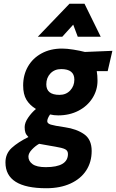

<svg xmlns="http://www.w3.org/2000/svg" viewBox="-20 -770 617 1020"><path d="M9 93Q9 46 42.5 15.5Q76 -15 131 -42Q119 -54 115 -65.5Q111 -77 111 -95Q111 -118 129.5 -145Q148 -172 171 -191Q138 -211 120.5 -240Q103 -269 103 -316Q103 -372 128.5 -416.5Q154 -461 201 -486.5Q248 -512 310 -512Q335 -512 369.5 -506.5Q404 -501 431 -494L577 -500L552 -392H494Q498 -370 498 -341Q498 -291 471 -248.5Q444 -206 396.5 -181.5Q349 -157 289 -157Q266 -157 246 -162Q231 -140 231 -126Q231 -114 250 -108Q269 -102 325 -94Q387 -85 427 -57Q467 -29 467 32Q467 91 438 135.5Q409 180 354.5 205Q300 230 226 230Q9 230 9 93ZM375 -347Q375 -403 305 -403Q270 -403 248 -380Q226 -357 226 -322Q226 -266 296 -266Q331 -266 353 -289.5Q375 -313 375 -347ZM341 48Q341 30 325.5 22.5Q310 15 273 9L244 4Q196 -4 188 -6Q168 5 149.5 24.5Q131 44 131 62Q131 86 153 102Q175 118 223 118Q341 118 341 48ZM349 -750H429L515 -575H393L369 -639L311 -575H181Z"/></svg>

Font: Cairo
Style: Bold Italic
Weight: 700
Italic angle: -13°
Designer: Mohamed Gaber, Accademia di Belle Arti di Urbino and others
Foundry: Kief Type Foundry, Accademia di Belle Arti di Urbino and others
Version: Version 3.011